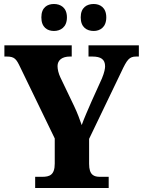

<svg xmlns="http://www.w3.org/2000/svg" viewBox="-20 -941 715 961"><path d="M449 -786C480 -786 512 -804 512 -854C512 -904 480 -921 449 -921C415 -921 384 -904 384 -854C384 -804 415 -786 449 -786ZM250 -786C282 -786 315 -804 315 -854C315 -904 282 -921 250 -921C217 -921 187 -904 187 -854C187 -804 217 -786 250 -786ZM156 0H524V-56H481C451 -56 426 -64 426 -121V-246L587 -581C616 -643 627 -658 662 -658H675V-714H423V-658H442C485 -658 506 -644 506 -609C506 -599 503 -579 490 -548L438 -433C419 -389 401 -349 389 -315C378 -346 369 -372 351 -410L282 -554C273 -573 268 -594 268 -610C268 -640 291 -658 330 -658H339V-714H2V-658H14C53 -658 62 -645 81 -605L254 -248V-122C254 -65 228 -56 191 -56H156Z"/></svg>

Font: Noto Serif Tamil SemiCondensed ExtraBold
Style: Italic
Weight: 800
Width: 4
Italic angle: -12°
Designer: Indian Type Foundry, Tom Grace, and the Monotype Design Team
Foundry: Monotype Imaging Inc.
Version: Version 2.003